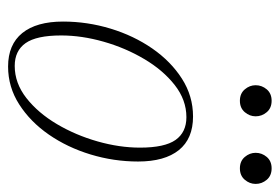

<svg xmlns="http://www.w3.org/2000/svg" viewBox="-126 -540 676 463"><g transform="rotate(90 211.5 -308.0)"><path d="M260.5 -436Q314 -436 341.5 -401.8Q369 -367.5 369 -303.5Q369 -245 352 -189Q335 -133 304 -88.2Q273 -43.5 231.2 -16.8Q189.5 10 140 10Q87 10 59.2 -24.2Q31.5 -58.5 31.5 -122.5Q31.5 -181 48.5 -237Q65.5 -293 96.5 -337.8Q127.5 -382.5 169.2 -409.2Q211 -436 260.5 -436ZM138.5 -6Q180 -6 216 -34.2Q252 -62.5 278.8 -107.8Q305.5 -153 320.5 -205.8Q335.5 -258.5 335.5 -308Q335.5 -367.5 317 -393.8Q298.5 -420 262 -420Q220.5 -420 184.5 -391.8Q148.5 -363.5 121.8 -318.2Q95 -273 80 -220.2Q65 -167.5 65 -118Q65 -58.5 83.5 -32.2Q102 -6 138.5 -6ZM222.5 -549Q205 -549 195 -560.8Q185 -572.5 185 -587Q185 -602 195 -613.8Q205 -625.5 222.5 -625.5Q240 -625.5 250 -613.8Q260 -602 260 -587Q260 -572.5 250 -560.8Q240 -549 222.5 -549ZM385.5 -549Q368 -549 358 -560.8Q348 -572.5 348 -587Q348 -602 358 -613.8Q368 -625.5 385.5 -625.5Q403 -625.5 413 -613.8Q423 -602 423 -587Q423 -572.5 413 -560.8Q403 -549 385.5 -549Z"/></g></svg>

Font: Newsreader 16pt ExtraLight
Style: Italic
Weight: 275
Italic angle: -17°
Designer: Hugues Gentile
Foundry: Production Type
Version: Version 1.003; ttfautohint (v1.8.3)